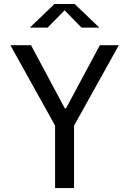

<svg xmlns="http://www.w3.org/2000/svg" viewBox="-20 -961 660 981"><path d="M261.5 0V-384.3H358.3V0ZM138.5 -730 311.2 -407.3H317.3L490.2 -730H587.2L351.7 -307.2H268.2L33 -730ZM258.5 -940.7H361.5L487.5 -820H396.5L296.7 -922H323.3L223.5 -820H132.5Z"/></svg>

Font: Monaspace Neon Var
Style: Regular
Weight: 400
Designer: Riley Cran and the Lettermatic Team
Version: Version 1.000 (Monaspace Neon Var)